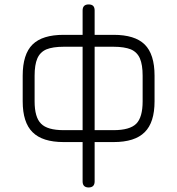

<svg xmlns="http://www.w3.org/2000/svg" viewBox="-20 -626 781 846"><path d="M80 -179.5C80 -179.5 80 -179.5 80 -179.5C80 -179.5 80 -292.5 80 -292.5C80 -355.5 94.5 -401.5 123.5 -430C152.5 -458.5 198 -472.5 260.5 -472.5C260.5 -472.5 260.5 -472.5 260.5 -472.5C260.5 -472.5 344 -472.5 344 -472.5C344 -472.5 344 -580 344 -580C344 -597.5 353 -606.5 370.5 -606.5C370.5 -606.5 370.5 -606.5 370.5 -606.5C379 -606.5 386 -604.5 390.5 -600C395 -595.5 397 -588.5 397 -580C397 -580 397 -580 397 -580C397 -580 397 -472.5 397 -472.5C397 -472.5 480.5 -472.5 480.5 -472.5C543 -472.5 588.5 -458.5 617.5 -430C646.5 -401.5 661 -355.5 661 -292.5C661 -292.5 661 -292.5 661 -292.5C661 -292.5 661 -179.5 661 -179.5C661 -117.5 646.5 -72 617.5 -43.5C588.5 -14.5 543 0 480.5 0C480.5 0 480.5 0 480.5 0C480.5 0 397 0 397 0C397 0 397 173.5 397 173.5C397 191 388 200 370.5 200C370.5 200 370.5 200 370.5 200C353 200 344 191 344 173.5C344 173.5 344 173.5 344 173.5C344 173.5 344 0 344 0C344 0 260.5 0 260.5 0C198 0 152.5 -14.5 123.5 -43.5C94.5 -72 80 -117.5 80 -179.5ZM132.5 -292.5C132.5 -292.5 132.5 -179.5 132.5 -179.5C132.5 -132.5 142 -99.5 161 -81C179.5 -62 213 -52.5 260.5 -52.5C260.5 -52.5 260.5 -52.5 260.5 -52.5C260.5 -52.5 344 -52.5 344 -52.5C344 -52.5 344 -420 344 -420C344 -420 260.5 -420 260.5 -420C228.5 -420 203 -416 184.5 -408.5C166 -400.5 152.5 -387 144.5 -368.5C136.5 -350 132.5 -324.5 132.5 -292.5C132.5 -292.5 132.5 -292.5 132.5 -292.5ZM397 -420C397 -420 397 -52.5 397 -52.5C397 -52.5 480.5 -52.5 480.5 -52.5C528 -52.5 561.5 -62 580.5 -81C599 -99.5 608.5 -132.5 608.5 -179.5C608.5 -179.5 608.5 -179.5 608.5 -179.5C608.5 -179.5 608.5 -292.5 608.5 -292.5C608.5 -324.5 604.5 -350 596.5 -368.5C588.5 -387 575 -400.5 556.5 -408.5C537.5 -416 512 -420 480.5 -420C480.5 -420 480.5 -420 480.5 -420C480.5 -420 397 -420 397 -420Z"/></svg>

Font: Jura-Fortis-Regular
Style: Regular
Weight: 500
Designer: Daniel Johnson, Alexei Vanyashin, Mirko Velimirovic
Foundry: Daniel Johnson
Version: ""